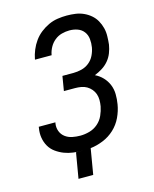

<svg xmlns="http://www.w3.org/2000/svg" viewBox="-130 -830 861 1071"><g transform="rotate(-15 300.0 -294.5)"><path d="M273 154H188L213 7H214Q223 7 232 7.5Q241 8 250 8H252Q224 8 197 4.5Q170 1 145.5 -8.5Q121 -18 99.5 -33.5Q78 -49 65 -71.5Q52 -94 47.5 -121Q43 -148 48 -176L49 -184H145L144 -179Q140 -155 148 -133.5Q156 -112 174 -98.5Q192 -85 215 -80.5Q238 -76 261 -76Q287 -76 314 -83.5Q341 -91 362.5 -109.5Q384 -128 395.5 -153.5Q407 -179 412 -205Q415 -223 415 -241Q415 -259 409.5 -275Q404 -291 393 -304Q382 -317 367.5 -325.5Q353 -334 335.5 -337Q318 -340 300 -340H236L250 -424H314Q337 -424 361 -430Q385 -436 404.5 -451.5Q424 -467 435 -489.5Q446 -512 450 -535Q454 -559 451.5 -583Q449 -607 435.5 -625Q422 -643 400 -651Q378 -659 353 -659Q331 -659 308.5 -653Q286 -647 267.5 -632Q249 -617 237.5 -596Q226 -575 222 -553V-551H126V-554Q131 -580 141.5 -605.5Q152 -631 168.5 -654Q185 -677 207.5 -694.5Q230 -712 255 -723.5Q280 -735 307 -739Q334 -743 360 -743Q386 -743 410.5 -739.5Q435 -736 457 -726Q479 -716 497 -700.5Q515 -685 526.5 -664.5Q538 -644 544 -620.5Q550 -597 549 -571Q549 -560 548 -548Q547 -536 546 -525Q542 -501 533 -478Q524 -455 508 -436Q492 -417 470.5 -403.5Q449 -390 426 -381Q451 -369 470 -349Q489 -329 499.5 -303.5Q510 -278 510.5 -249Q511 -220 506 -191Q500 -154 483 -118Q466 -82 437 -55Q408 -28 371 -13Q334 2 298 6Z"/></g></svg>

Font: Iosevka Medium Extended
Style: Italic
Weight: 500
Width: 7
Italic angle: -9°
Monospace: yes
Designer: Belleve Invis
Foundry: Belleve Invis
Version: Version 32.5.0; ttfautohint (v1.8.4)